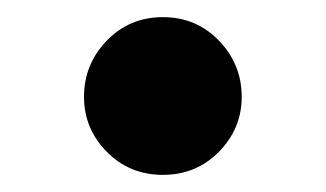

<svg xmlns="http://www.w3.org/2000/svg" viewBox="-20 -187 380 224"><path d="M170 17Q131 17 104.5 -10Q78 -37 78 -74Q78 -112 104.5 -139.5Q131 -167 170 -167Q209 -167 235.5 -139.5Q262 -112 262 -74Q262 -37 235.5 -10Q209 17 170 17Z"/></svg>

Font: Noto Serif KR ExtraLight Black
Style: Regular
Weight: 900
Version: Version 2.003-H1;hotconv 1.1.1;makeotfexe 2.6.0